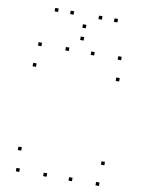

<svg xmlns="http://www.w3.org/2000/svg" viewBox="-102 -1019 823 1098"><g transform="rotate(10 310.0 -469.5)"><path d="M394 -720V-740H374V-720ZM246.8 -720V-740H226.8V-720ZM246.8 10V-10H226.8V10ZM394 10V-10H374V10ZM78.1 -598.3V-618.3H58.1V-598.3ZM560.7 -598.3V-618.3H540.7V-598.3ZM550.7 -720V-740H530.7V-720ZM88.1 -720V-740H68.1V-720ZM550.7 10V-10H530.7V10ZM560.7 -111.7V-131.7H540.7V-111.7ZM78.1 -111.7V-131.7H58.1V-111.7ZM88.1 10V-10H68.1V10ZM320 -793.6V-813.6H300V-793.6ZM492.2 -929.4V-949.4H472.2V-929.4ZM402.2 -929.4V-949.4H382.2V-929.4ZM320 -864.8V-884.8H300V-864.8ZM237.8 -929.4V-949.4H217.8V-929.4ZM147.8 -929.4V-949.4H127.8V-929.4Z"/></g></svg>

Font: Monaspace Argon Dots Var
Style: Regular
Weight: 400
Designer: Riley Cran and the Lettermatic Team
Version: Version 1.100 (Monaspace Argon Dots)